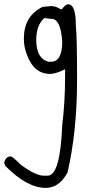

<svg xmlns="http://www.w3.org/2000/svg" viewBox="-101 -371 414 923"><path d="M226.6 -350.6Q263.7 -350.6 263.7 -247.1Q269.5 -190.4 269.5 11.7Q269.5 260.7 223.6 458Q184.6 532.2 118.2 532.2Q29.3 532.2 -75.2 426.8L-81.1 412.1Q-74.2 380.9 -49.8 380.9Q-41 380.9 -1 420.9Q70.3 473.6 109.4 473.6H127.9Q188.5 473.6 198.2 230.5Q211.9 120.1 211.9 -3.9V-38.1Q166 -15.6 140.6 -15.6Q60.5 -15.6 27.3 -111.3Q13.7 -146.5 13.7 -185.5Q13.7 -293.9 103.5 -337.9L144.5 -341.8Q167 -341.8 189.5 -327.1H196.3Q214.8 -350.6 226.6 -350.6ZM112.3 -284.2Q73.2 -250 73.2 -179.7Q73.2 -89.8 131.8 -74.2H144.5Q198.2 -74.2 198.2 -172.9Q190.4 -280.3 146.5 -280.3Z"/></svg>

Font: Sue Ellen Francisco
Style: Regular
Weight: 400
Designer: Kimberly Geswein
Foundry: Kimberly Geswein
Version: Version 1.002 2007